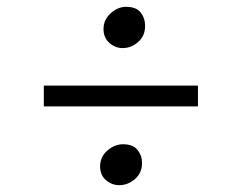

<svg xmlns="http://www.w3.org/2000/svg" viewBox="-20 -602 709 563"><path d="M339.5 -461Q318 -461 300.8 -476.2Q283.5 -491.5 283.5 -517Q283.5 -544 304.5 -563Q325.5 -582 349.5 -582Q379.5 -582 392.5 -565.2Q405.5 -548.5 405.5 -526Q405.5 -497 385.2 -479Q365 -461 339.5 -461ZM560.5 -351V-290H108.5V-351ZM273.5 -114Q273.5 -142 294.8 -160.5Q316 -179 340.5 -179Q370 -179 383.2 -162.5Q396.5 -146 396.5 -124Q396.5 -95 375.8 -77Q355 -59 329.5 -59Q308 -59 290.8 -73.8Q273.5 -88.5 273.5 -114Z"/></svg>

Font: Merriweather Light
Style: Regular
Weight: 300
Designer: Eben Sorkin
Foundry: Eben Sorkin
Version: Version 2.100